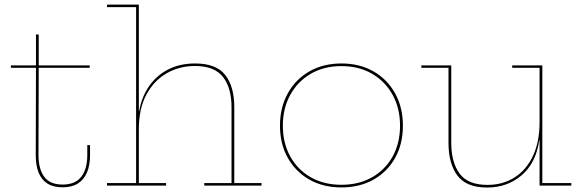

<svg xmlns="http://www.w3.org/2000/svg" viewBox="-20 -810 2543 838"><path d="M148 -133Q148 -73 172.8 -38.8Q197.5 -4.5 253.5 -4.5Q308 -4.5 334.5 -38.2Q361 -72 361 -133.5V-176.5H373V-133.5Q373 -89 359.8 -57.5Q346.5 -26 320 -9.2Q293.5 7.5 253.5 7.5Q212.5 7.5 186.5 -9.2Q160.5 -26 148.2 -57.5Q136 -89 136 -133L137 -514H27.5V-524.5H137V-659.5H149V-524.5H371.5V-514H149Z M586 -11H705V0H447V-11H574V-779H447V-790H586ZM990.5 -11V-342Q990.5 -426.5 953.2 -474.2Q916 -522 831 -522Q763.5 -522 708 -490.5Q652.5 -459 619.2 -397.5Q586 -336 586 -246.5L581 -324.5H587.5Q597.5 -385 629.5 -432.2Q661.5 -479.5 712.8 -506.2Q764 -533 831.5 -533Q924 -533 963.2 -482.5Q1002.5 -432 1002.5 -343V-11H1121.5V0H871.5V-11Z M1470 8Q1390.5 8 1330.2 -26.2Q1270 -60.5 1236 -121.2Q1202 -182 1202 -261.5Q1202 -340.5 1235.8 -402Q1269.5 -463.5 1330 -498.2Q1390.5 -533 1470.5 -533Q1550 -533 1610.5 -498.2Q1671 -463.5 1704.8 -402Q1738.5 -340.5 1738.5 -261.5Q1738.5 -182 1704.8 -121.2Q1671 -60.5 1610.5 -26.2Q1550 8 1470 8ZM1470 -3.5Q1546.5 -3.5 1604 -36.2Q1661.5 -69 1693.8 -127.2Q1726 -185.5 1726 -261.5Q1726 -337 1693.8 -395.8Q1661.5 -454.5 1604 -488Q1546.5 -521.5 1470 -521.5Q1394 -521.5 1336.5 -488Q1279 -454.5 1246.8 -395.8Q1214.5 -337 1214.5 -261.5Q1214.5 -185.5 1246.8 -127.2Q1279 -69 1336.5 -36.2Q1394 -3.5 1470 -3.5Z M2335 -514H2215.5V-524.5H2347V-11H2473.5V0H2335ZM1949.5 -524.5V-187.5Q1949.5 -101.5 1986 -52.2Q2022.5 -3 2107.5 -3Q2174.5 -3 2225.8 -35.5Q2277 -68 2306 -129.2Q2335 -190.5 2335 -277L2341.5 -197.5H2333.5Q2319 -97.5 2256.2 -44.5Q2193.5 8.5 2106 8.5Q2015.5 8.5 1976.5 -43.8Q1937.5 -96 1937.5 -186.5V-514H1819V-524.5Z"/></svg>

Font: Hepta Slab ExtraLight Thin
Style: Regular
Weight: 250
Version: Version 1.102